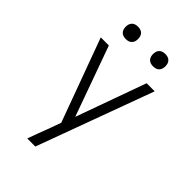

<svg xmlns="http://www.w3.org/2000/svg" viewBox="-272 -825 1143 1143"><g transform="rotate(45 300.0 -253.5)"><path d="M189 215Q200 184 211.5 153Q223 122 235 91L266 6L73 -520H141L300 -78L459 -520H527L257 215ZM415 -618Q404 -618 394 -621Q384 -624 376.5 -631.5Q369 -639 366 -649Q363 -659 363 -670Q363 -681 366 -691Q369 -701 376.5 -708.5Q384 -716 394 -719Q404 -722 415 -722Q426 -722 436 -719Q446 -716 453.5 -708.5Q461 -701 464 -691Q467 -681 467 -670Q467 -659 464 -649Q461 -639 453.5 -631.5Q446 -624 436 -621Q426 -618 415 -618ZM185 -618Q174 -618 164 -621Q154 -624 146.5 -631.5Q139 -639 136 -649Q133 -659 133 -670Q133 -681 136 -691Q139 -701 146.5 -708.5Q154 -716 164 -719Q174 -722 185 -722Q196 -722 206 -719Q216 -716 223.5 -708.5Q231 -701 234 -691Q237 -681 237 -670Q237 -659 234 -649Q231 -639 223.5 -631.5Q216 -624 206 -621Q196 -618 185 -618Z"/></g></svg>

Font: Iosevka Aile Custom Light
Style: Regular
Weight: 300
Designer: Belleve Invis
Foundry: Belleve Invis
Version: Version 17.0.2; ttfautohint (v1.8.3)